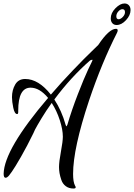

<svg xmlns="http://www.w3.org/2000/svg" viewBox="-20 -986 772 1106"><path d="M156 -481Q85 -481 85 -349V-342Q85 -329 79 -329Q64 -329 56.5 -365Q49 -401 49 -426Q49 -467 67.5 -499Q86 -531 125 -531Q202 -531 273 -441Q333 -511 401.5 -582.5Q470 -654 508 -690L546 -727Q608 -820 648 -820Q658 -820 658 -811Q658 -805 654 -797Q566 -624 493 -407Q401 -131 401 16Q401 62 412 83Q416 88 416 93Q416 100 404 100Q377 100 359 86.5Q341 73 333.5 51Q326 29 323 11.5Q320 -6 320 -24Q320 -54 331 -113Q342 -172 342 -199Q342 -239 324.5 -293.5Q307 -348 278 -393Q246 -349 219.5 -305Q193 -261 182 -240L172 -218Q136 -144 101 -83Q66 -22 49 2L32 25Q21 38 12 38Q1 38 1 15Q4 -126 257 -422Q208 -481 156 -481ZM499 -638Q389 -542 293 -413Q335 -349 358 -267Q361 -258 363 -258L368 -267Q393 -352 428.5 -443.5Q464 -535 487 -584L510 -632Q513 -638 513 -640Q513 -642 510 -642ZM652 -842Q636 -842 627 -852.5Q618 -863 618 -880Q618 -911 645 -938.5Q672 -966 697 -966Q713 -966 722.5 -955.5Q732 -945 732 -928Q732 -898 706 -870Q680 -842 652 -842ZM685 -933Q673 -933 661.5 -920Q650 -907 650 -892Q650 -875 664 -875Q676 -876 688 -889Q700 -902 700 -916Q700 -933 685 -933Z"/></svg>

Font: Aguafina Script
Style: Regular
Weight: 400
Designer: Angel Koziupa and Alejandro Paul
Foundry: Angel Koziupa and Alejandro Paul
Version: Version 1.000